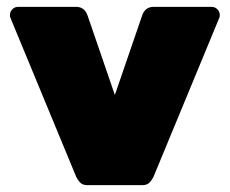

<svg xmlns="http://www.w3.org/2000/svg" viewBox="-20 -540 670 560"><path d="M428 -25 620 -489Q621 -492 621 -496Q621 -506 614 -513Q607 -520 597 -520H428Q404 -520 395 -496L315 -263L235 -496Q226 -520 202 -520H33Q23 -520 16 -513Q9 -506 9 -496Q9 -492 10 -489L202 -25Q208 -13 215 -6.5Q222 0 235 0H395Q408 0 415 -6.5Q422 -13 428 -25Z"/></svg>

Font: Rubik
Style: Regular
Weight: 900
Designer: Hubert & Fischer
Foundry: Hubert & Fischer
Version: Version 1.100